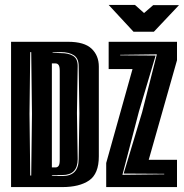

<svg xmlns="http://www.w3.org/2000/svg" viewBox="-20 -761 750 781"><path d="M25 0V-591H257Q323 -591 352.5 -563Q382 -535 382 -490V-125Q382 -54 342.5 -27Q303 0 233 0ZM103 -47H107L110 -298L107 -549H103L100 -298ZM204 -45H234Q300 -45 300 -114L303 -300L300 -493Q300 -524 280 -536.5Q260 -549 228 -549L194 -548V-546L228 -545Q259 -545 277.5 -533.5Q296 -522 296 -493L293 -301L296 -114Q296 -49 234 -49H218Q214 -48 210.5 -48Q207 -48 204 -48H191V-46Q195 -45 204 -45ZM191 -80H206Q214 -80 218.5 -86.5Q223 -93 223 -110V-473Q223 -490 218.5 -496.5Q214 -503 206 -503H191ZM412 0V-98L519 -480H422V-591H700V-516L585 -111H700V0ZM478 -50 648 -52V-54L483 -55L558 -304L618 -540L469 -538V-536L613 -535L545 -307ZM523 -632 422 -741H529L566 -708L603 -740H708L606 -632Z"/></svg>

Font: Alumni Sans Inline One
Style: Regular
Weight: 400
Designer: Robert E. Leuschke
Foundry: Robert E. Leuschke
Version: Version 1.100; ttfautohint (v1.8.3)